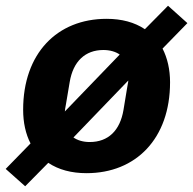

<svg xmlns="http://www.w3.org/2000/svg" viewBox="-38 -594 676 672"><path d="M50.1 57.9 131 -24.1C166.9 0 212 12.1 264.9 12.1C437.9 12.1 557.2 -109 557.2 -306.1C557.2 -350.9 547.9 -391 530.9 -424L617.9 -513.1L550.1 -573.9L469.1 -491.8C432.9 -516 388.1 -528.1 334.9 -528.1C161.9 -528.1 43 -407 43 -209.9C43 -165.1 51.8 -125 68.9 -92L-18.1 -2.8ZM188.9 -203.8C188.9 -204.9 190 -209.2 190 -213.1C191.1 -219.1 192.1 -225.9 192.8 -229L206 -307.2C218 -378.9 259.9 -419 323.9 -419C346.9 -419 366.8 -413 381 -403.1ZM219.1 -112.9 410.9 -312.1C410.9 -311.1 410.9 -307.9 410.2 -305C409.1 -299 408 -290.8 407 -286.9L394.2 -209.2C382.1 -137.1 340.9 -96.9 275.9 -96.9C252.8 -96.9 233 -103 219.1 -112.9Z"/></svg>

Font: Margiela Mono Italic Bold It
Style: Regular
Weight: 700
Designer: Mike Abbink, Paul van der Laan, Pieter van Rosmalen
Foundry: Bold Monday
Version: Version 2.003 2021